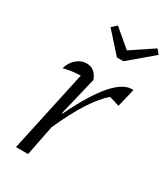

<svg xmlns="http://www.w3.org/2000/svg" viewBox="-176 -784 754 865"><g transform="rotate(30 200.5 -352.0)"><path d="M52 0 144 -425Q102 -424 56 -413Q66 -447 89.5 -466.5Q113 -486 140 -486Q185 -486 203 -436L155 -236L158 -235Q285 -498 382 -487L359 -392L306 -408Q266 -373 226.5 -311Q187 -249 146 -157L115 0ZM244 -577 151 -681 176 -704 267 -627 382 -704 401 -681 278 -577Z"/></g></svg>

Font: Piazzolla Light
Style: Italic
Weight: 300
Italic angle: -11.3°
Designer: Juan Pablo del Peral
Foundry: Huerta Tipografica
Version: Version 1.330